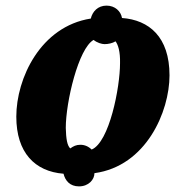

<svg xmlns="http://www.w3.org/2000/svg" viewBox="-20 -609 654 683"><path d="M261 54C295 54 316 30 316 7C500 -18 583 -212 583 -341C583 -478 510 -538 414 -545C410 -569 389 -589 359 -589C328 -589 309 -568 303 -543C124 -515 38 -330 38 -194C38 -66 104 1 206 9C212 34 229 54 261 54ZM306 -77C295 -88 281 -94 266 -94C251 -94 241 -89 230 -81C219 -91 215 -115 214 -154C214 -246 259 -437 313 -467C325 -457 342 -452 352 -452C364 -452 380 -455 391 -462C400 -450 408 -426 407 -384C407 -298 369 -103 306 -77Z"/></svg>

Font: Noto Serif SemiCondensed Black
Style: Italic
Weight: 900
Width: 4
Italic angle: -12°
Designer: Monotype Design Team
Foundry: Monotype Imaging Inc.
Version: Version 2.014